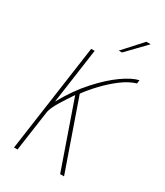

<svg xmlns="http://www.w3.org/2000/svg" viewBox="-163 -699 659 768"><g transform="rotate(30 166.5 -315.5)"><path d="M33 0 103 -496H119L83 -241Q123 -313 169.5 -364.5Q216 -416 259 -446.5Q302 -477 333 -484L331 -468Q298 -458 265 -433Q232 -408 203 -377.5Q174 -347 153 -318L264 0H246L140 -304Q118 -272 99.5 -241.5Q81 -211 76 -190L49 0ZM202 -545 280 -631H300L217 -545Z"/></g></svg>

Font: Alumni Sans Pinstripe
Style: Italic
Weight: 400
Italic angle: -8°
Designer: Robert E. Leuschke
Foundry: Robert E. Leuschke
Version: Version 1.010; ttfautohint (v1.8.4.7-5d5b)